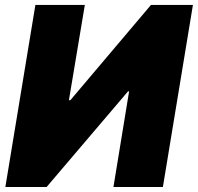

<svg xmlns="http://www.w3.org/2000/svg" viewBox="-20 -747 791 767"><path d="M121.4 -727.3H318.9L255.3 -346.6H261L583.1 -727.3H750.7L630.7 0H433.2L495.7 -382.1H491.5L166.2 0H1.4Z"/></svg>

Font: Karasuma Gothic
Style: Italic
Weight: 900
Italic angle: -9.39999°
Designer: Rasmus Andersson / Ryoko Nishizuka
Foundry: Genbu
Version: Version 1.00